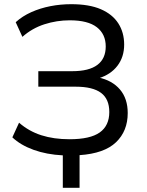

<svg xmlns="http://www.w3.org/2000/svg" viewBox="-20 -734 703 917"><path d="M280 163V8Q202 4 140 -18.5Q78 -41 39 -78L71 -148Q118 -107 177.5 -88Q237 -69 312 -69Q411 -69 456.5 -101.5Q502 -134 502 -199Q502 -261 462.5 -290.5Q423 -320 341 -320H163V-394H325Q405 -394 445 -424Q485 -454 485 -512Q485 -571 442.5 -604Q400 -637 313 -637Q251 -637 192 -618Q133 -599 87 -558L55 -628Q87 -657 129.5 -676Q172 -695 220.5 -704.5Q269 -714 320 -714Q406 -714 461.5 -690Q517 -666 545 -622.5Q573 -579 573 -521Q573 -462 541 -420Q509 -378 451 -360L450 -364Q516 -350 553 -306.5Q590 -263 590 -194Q590 -108 534 -54.5Q478 -1 360 7V163Z"/></svg>

Font: Nunito Sans 9pt
Style: Regular
Weight: 400
Version: Version 3.101;gftools[0.9.27]